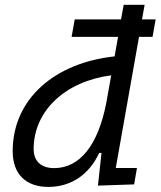

<svg xmlns="http://www.w3.org/2000/svg" viewBox="-20 -752 655 783"><path d="M484.4 -732.4 473.6 -672.9H284.7L272 -601.6H461.4L447.3 -522C206.1 -496.6 31.7 -350.6 31.7 -135.3C31.7 -43 84.5 10.3 177.2 10.3C271 10.3 345.2 -42 384.3 -128.4H394L379.4 4.9L526.9 0L538.6 -66.9H452.1L546.9 -601.6H602.1L614.7 -672.9H559.1L569.8 -732.4ZM413.1 -330.6C379.4 -159.7 305.7 -66.4 200.7 -66.4C147.9 -66.4 117.2 -94.7 117.2 -144C117.2 -301.8 248.5 -420.9 433.6 -444.8Z"/></svg>

Font: Cascadia Mono NF SemiLight
Style: Italic
Weight: 350
Italic angle: -10°
Monospace: yes
Designer: Aaron Bell
Foundry: Saja Typeworks
Version: Version 2404.023